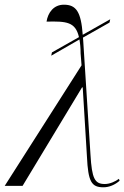

<svg xmlns="http://www.w3.org/2000/svg" viewBox="-57 -791 529 817"><path d="M-37 0H39L292 -419H295L313 -124C318 -18 332 6 383 6C408 6 433 -5 452 -22L449 -30C434 -19 411 -8 389 -8C346 -8 334 -31 328 -133L297 -619C297 -623 296 -627 296 -631L409 -695L412 -709L295 -643C288 -741 267 -771 215 -771C171 -771 147 -737 141 -699C226 -701 264 -698 279 -633L164 -568L161 -554L281 -623C284 -607 286 -587 286 -564L290 -513Z"/></svg>

Font: Noto Serif Display Condensed Light
Style: Italic
Weight: 300
Width: 3
Italic angle: -12°
Designer: Monotype Design Team
Foundry: Monotype Imaging Inc.
Version: Version 2.009